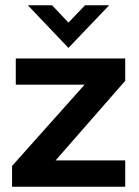

<svg xmlns="http://www.w3.org/2000/svg" viewBox="-20 -710 530 730"><path d="M395 -689.9 240.2 -527.8 85.9 -689.9H178.2L240.2 -624L303.2 -689.9ZM456.1 -487.8V-402.8L191.4 -100.1H456.1V0H25.9V-79.1L301.8 -388.2H40V-487.8Z"/></svg>

Font: HK Grotesk Legacy
Style: Bold
Weight: 700
Designer: Alfredo Marco Pradil
Foundry: Hanken Design Co.
Version: Version 2.022;PS 002.022;hotconv 1.0.88;makeotf.lib2.5.64775